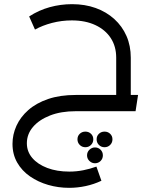

<svg xmlns="http://www.w3.org/2000/svg" viewBox="-20 -534 731 922"><path d="M538 0V-257Q538 -311 512 -351Q486 -391 438 -413.5Q390 -436 325 -436Q276 -436 230 -424Q184 -412 148 -392L120 -455Q166 -485 218.5 -499.5Q271 -514 326 -514Q388 -514 439.5 -495.5Q491 -477 529 -442.5Q567 -408 587.5 -361Q608 -314 608 -257V0ZM312 368Q260 368 211.5 354Q163 340 124 313Q85 286 62.5 246.5Q40 207 40 157Q40 112 59 70Q78 28 116 -5.5Q154 -39 211 -58.5Q268 -78 344 -78V0Q273 0 220.5 20.5Q168 41 138.5 75.5Q109 110 109 154Q109 194 135 224.5Q161 255 207 272.5Q253 290 313 290Q347 290 380 283.5Q413 277 443 266L467 334Q431 351 391.5 359.5Q352 368 312 368ZM344 0V-78H643L631 0ZM436 250Q421 250 409.5 239Q398 228 398 212Q398 196 409.5 185Q421 174 436 174Q452 174 463 185Q474 196 474 212Q474 228 463 239Q452 250 436 250ZM482 173Q466 173 455 162Q444 151 444 135Q444 119 455 108.5Q466 98 482 98Q498 98 509 108.5Q520 119 520 135Q520 151 509 162Q498 173 482 173ZM390 173Q374 173 363 162Q352 151 352 135Q352 119 363 108.5Q374 98 390 98Q406 98 417 108.5Q428 119 428 135Q428 151 417 162Q406 173 390 173Z"/></svg>

Font: Alexandria Light
Style: Regular
Weight: 300
Designer: Mohamed Gaber
Foundry: Kief Type Foundry
Version: Version 5.100